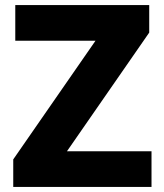

<svg xmlns="http://www.w3.org/2000/svg" viewBox="-20 -734 643 754"><path d="M575 0H32V-108L355 -574H40V-714H566V-606L243 -140H575Z"/></svg>

Font: Noto Sans Canadian Aboriginal ExtraBold
Style: Regular
Weight: 800
Designer: Monotype Design Team, Typotheque's Kevin King
Foundry: Monotype Imaging Inc.
Version: Version 2.004; ttfautohint (v1.8.4.7-5d5b)